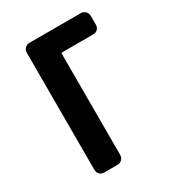

<svg xmlns="http://www.w3.org/2000/svg" viewBox="-176 -833 853 937"><g transform="rotate(-30 250.0 -365.0)"><path d="M424.8 -730.5Q439.5 -730.5 449.7 -720.2Q460 -710 460 -695.3V-644.5Q460 -629.9 450.2 -620.1Q440.4 -610.4 424.8 -610.4H250Q245.1 -610.4 245.1 -605.5V-35.2Q245.1 -20.5 234.9 -10.3Q224.6 0 210 0H134.8Q120.1 0 109.9 -9.8Q99.6 -19.5 99.6 -35.2V-695.3Q99.6 -710 109.9 -720.2Q120.1 -730.5 134.8 -730.5Z"/></g></svg>

Font: Rounded-L Mgen+ 1m bold
Style: Bold
Weight: 700
Designer: [Source Han Sans]
Ryoko NISHIZUKA  (kana & ideographs); Paul D. Hunt (Latin, Greek & Cyrillic); Wenlong ZHANG  (bopomofo
Version: Version 1.059.20150602